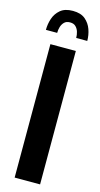

<svg xmlns="http://www.w3.org/2000/svg" viewBox="-134 -915 498 955"><g transform="rotate(15 115.0 -438.0)"><path d="M50 0V-687H181V0ZM10 -750Q10 -780 19.5 -808.5Q29 -837 52 -856.5Q75 -876 116 -876Q157 -876 180 -856.5Q203 -837 213 -808.5Q223 -780 223 -750H166Q166 -766 161.5 -781Q157 -796 146.5 -806.5Q136 -817 117 -817Q98 -817 87.5 -806.5Q77 -796 72.5 -781Q68 -766 68 -750Z"/></g></svg>

Font: Archivo ExtraCondensed
Style: Bold
Weight: 700
Width: 2
Designer: Hector Gatti
Foundry: Omnibus-Type
Version: Version 2.001